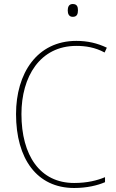

<svg xmlns="http://www.w3.org/2000/svg" viewBox="-20 -928 581 958"><path d="M343 -908C323 -908 318 -892 318 -876C318 -859 324 -844 343 -844C364 -844 369 -858 369 -877C369 -893 365 -908 343 -908ZM361 -699C406 -699 454 -692 502 -666L513 -690C465 -713 416 -724 361 -724C164 -724 60 -561 60 -359C60 -136 164 10 350 10C414 10 467 -3 504 -19V-44C466 -28 416 -15 350 -15C179 -15 87 -153 87 -359C87 -545 179 -699 361 -699Z"/></svg>

Font: Noto Sans Gurmukhi SemiCondensed Thin
Style: Regular
Weight: 100
Width: 4
Designer: Jelle Bosma - Monotype Design Team
Foundry: Monotype Imaging Inc.
Version: Version 2.004